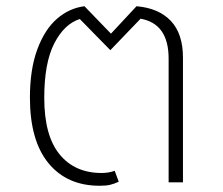

<svg xmlns="http://www.w3.org/2000/svg" viewBox="-20 -585 714 616"><path d="M567 -400V0H521V-397Q521 -509 431 -525L334 -424L236 -524Q186 -508 154 -445.5Q122 -383 122 -271Q122 -150 171 -90Q220 -30 306 -30Q329 -30 348 -37L361 -2Q346 5 333 8Q320 11 300 11Q195 11 135.5 -61.5Q76 -134 76 -272Q76 -362 99.5 -426Q123 -490 162.5 -524.5Q202 -559 251 -565L336 -477L418 -565Q489 -559 528 -518Q567 -477 567 -400Z"/></svg>

Font: FiraGO ExtraLight
Style: Regular
Weight: 200
Designer: bBox Type
Foundry: bBox Type GmbH
Version: Version 1.001